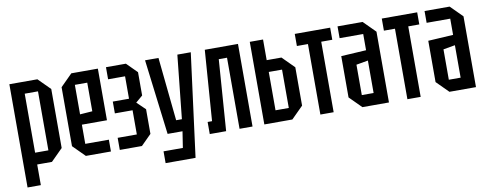

<svg xmlns="http://www.w3.org/2000/svg" viewBox="-60 -851 3265 1282"><g transform="rotate(-10 1572.5 -210.0)"><path d="M40 140V-560H230L310 -480V-80L230 0H130V140ZM220 -480H130V-80H220Z M380 -80V-480L460 -560H640V-210H470V-80H630V0H460ZM470 -280 554 -286V-480H470Z M910 -70 840 0H690V-82H820V-246H700V-326H810V-478H695V-560H830L900 -490V-332L853 -292L910 -237Z M976 140V60H1107L1124 -50H1023L960 -560H1051L1095 -130H1134L1179 -560H1270L1179 140Z M1590 -560V0H1502V-482H1446L1411 0H1300V-82H1330L1365 -560Z M1670 0V-560H1760V-420H1860L1940 -340V-80L1860 0ZM1760 -80H1850V-340H1760Z M2140 0V-478H2215V-560H1975V-478H2050V0Z M2255 -80V-360L2425 -370V-480H2265V-560H2435L2515 -480V0H2335ZM2345 -286V-80H2425V-300Z M2730 0V-478H2805V-560H2565V-478H2640V0Z M2845 -80V-360L3015 -370V-480H2855V-560H3025L3105 -480V0H2925ZM2935 -286V-80H3015V-300Z"/></g></svg>

Font: Tektur Condensed
Style: Regular
Weight: 400
Width: 3
Designer: Adam Jagosz
Foundry: Adam Jagosz
Version: Version 1.005;gftools[0.9.30]